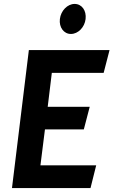

<svg xmlns="http://www.w3.org/2000/svg" viewBox="-20 -958 578 978"><path d="M285 -861C280 -819 305 -785 341 -785C378 -785 411 -819 416 -861C421 -904 397 -938 360 -938C324 -938 290 -904 285 -861ZM223 -414 244 -587H508L538 -703H127L41 0H441L470 -116H186L209 -299H407L437 -414Z"/></svg>

Font: Bluebird
Style: NrwObl
Weight: 400
Designer: Jasper
Foundry: Cannot Into Space Fonts
Version: Version 0.98